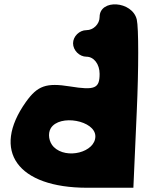

<svg xmlns="http://www.w3.org/2000/svg" viewBox="-20 -942 705 904"><path d="M449 -862C449 -829 420 -800 387 -800C354 -800 324 -771 324 -738C324 -705 354 -675 387 -675C422 -675 449 -640 449 -594C449 -526 427 -516 310 -535C198 -553 157 -539 102 -462C-62 -231 62 -58 391 -58H608L624 -419C633 -619 633 -811 624 -850C603 -938 449 -948 449 -862ZM429 -300C429 -225 293 -190 233 -250C210 -273 204 -313 219 -338C260 -406 429 -375 429 -300Z"/></svg>

Font: Hussar Skorodowane
Style: Bold
Weight: 700
Foundry: Cannot Into Space Fonts
Version: Version 0.892